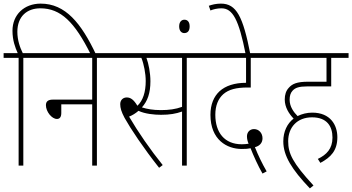

<svg xmlns="http://www.w3.org/2000/svg" viewBox="-20 -916 1948 1062"><path d="M83 -596V0H109V-596H206V-622H106C91 -652 76 -693 76 -740C76 -825 129 -870 203 -870C316 -870 393 -794 482 -615H511C429 -788 342 -896 205 -896C114 -896 49 -835 49 -746C49 -693 64 -653 78 -622H0V-596Z M193 -622V-596H490V-365H272C244 -365 234 -353 234 -334C234 -299 266 -258 295 -258C309 -258 319 -267 319 -291V-339H490V0H516V-596H613V-622Z M1013 -596H1110V-622H600V-596H762C776 -561 786 -509 786 -468C786 -407 771 -360 740 -331C720 -364 703 -377 681 -377C662 -377 645 -364 645 -340C645 -319 651 -298 669 -264C703 -203 773 -98 860 12L880 -3C812 -87 743 -187 694 -271C712 -278 730 -289 746 -303C782 -286 833 -281 871 -281C919 -281 953 -287 987 -299V0H1013ZM870 -307C826 -307 793 -313 765 -322C796 -357 812 -400 812 -467C812 -512 802 -564 790 -596H987V-325C952 -312 914 -307 870 -307Z M971 -770C971 -744 985 -733 999 -733C1016 -733 1029 -743 1029 -770C1029 -794 1018 -807 1000 -807C984 -807 971 -795 971 -770Z M1432 44 1455 32C1431 -9 1407 -59 1390 -102C1415 -108 1432 -125 1432 -151C1432 -180 1412 -202 1385 -202C1361 -202 1346 -184 1346 -162C1346 -146 1350 -133 1355 -121C1342 -119 1330 -118 1317 -118C1222 -118 1171 -183 1171 -281C1171 -332 1187 -370 1215 -395C1245 -421 1286 -432 1350 -432H1367V-596H1501V-622H1097V-596H1341V-458C1278 -458 1228 -442 1194 -411C1163 -382 1144 -339 1144 -281C1144 -142 1236 -92 1317 -92C1339 -92 1353 -93 1366 -96C1380 -59 1410 7 1432 44Z M1339 -615H1365C1324 -825 1288 -896 1202 -896C1174 -896 1152 -890 1135 -884L1144 -858C1161 -865 1182 -870 1205 -870C1267 -870 1301 -808 1339 -615Z M1738 -37 1752 -15C1810 -46 1846 -83 1846 -157C1846 -224 1808 -293 1707 -293C1678 -293 1650 -286 1626 -274C1605 -295 1582 -326 1582 -364C1582 -386 1587 -402 1598 -414C1613 -431 1635 -438 1678 -438H1812V-596H1908V-622H1488V-596H1786V-464H1684C1622 -464 1596 -452 1577 -430C1562 -414 1555 -392 1555 -366C1555 -322 1579 -286 1604 -260C1569 -233 1547 -189 1547 -134C1547 -54 1594 21 1694 126L1714 110C1598 -16 1574 -67 1574 -135C1574 -211 1623 -267 1706 -267C1788 -267 1819 -218 1819 -155C1819 -93 1786 -60 1738 -37Z"/></svg>

Font: Noto Sans Condensed Thin
Style: Italic
Weight: 100
Width: 3
Italic angle: -12°
Designer: Monotype Design Team
Foundry: Monotype Imaging Inc.
Version: Version 2.013